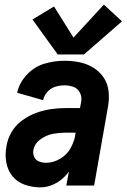

<svg xmlns="http://www.w3.org/2000/svg" viewBox="-20 -800 546 828"><path d="M229 -565 120 -716 213 -772 297 -638 428 -780 506 -708 342 -565ZM154 8Q119 8 86.5 -3.5Q54 -15 33.5 -40.5Q13 -66 7 -100.5Q1 -135 8 -170Q13 -202 30.5 -231.5Q48 -261 76.5 -281.5Q105 -302 137 -313.5Q169 -325 200.5 -329.5Q232 -334 265 -334H325L330 -361Q334 -381 325 -399.5Q316 -418 297.5 -425Q279 -432 258 -432Q238 -432 218.5 -426Q199 -420 184.5 -404Q170 -388 166 -368L54 -400Q63 -443 96 -478Q129 -513 172 -525.5Q215 -538 258 -538Q291 -538 323 -531.5Q355 -525 382 -508.5Q409 -492 426.5 -466.5Q444 -441 448 -408Q452 -375 446 -342L386 0H266L277 -60Q271 -52 265 -45Q243 -20 213.5 -6Q184 8 154 8ZM179 -98Q210 -98 239.5 -115.5Q269 -133 285 -162Q297 -185 303 -208V-210L306 -228H265Q237 -228 209 -223Q181 -218 155 -199.5Q129 -181 124 -153Q121 -138 127.5 -123.5Q134 -109 148.5 -103.5Q163 -98 179 -98Z"/></svg>

Font: Iosevka SS08
Style: Bold Italic
Weight: 700
Italic angle: -10°
Monospace: yes
Designer: Belleve Invis
Foundry: Belleve Invis
Version: 2.1.0; ttfautohint (v1.8.2)